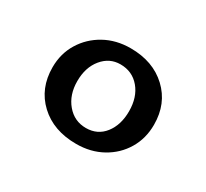

<svg xmlns="http://www.w3.org/2000/svg" viewBox="-71 -831 509 474"><g transform="rotate(30 184.0 -594.0)"><path d="M185 -458Q120 -458 80 -495.5Q40 -533 40 -593Q40 -632 59 -663Q78 -694 110.5 -712Q143 -730 184 -730Q248 -730 288 -692.5Q328 -655 328 -595Q328 -556 309.5 -525Q291 -494 258.5 -476Q226 -458 185 -458ZM186 -504Q219 -504 238.5 -529Q258 -554 258 -593Q258 -633 237 -658Q216 -683 182 -683Q151 -683 130.5 -658Q110 -633 110 -594Q110 -555 131.5 -529.5Q153 -504 186 -504Z"/></g></svg>

Font: Domine SemiBold
Style: Regular
Weight: 600
Designer: Pablo Impallari, Rodrigo Fuenzalida, Brenda Gallo
Foundry: Pablo Impallari, Rodrigo Fuenzalida, Brenda Gallo
Version: Version 2.000